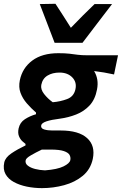

<svg xmlns="http://www.w3.org/2000/svg" viewBox="-42 -792 645 1016"><path d="M180 203.5Q138.5 203.5 99.8 195.5Q61 187.5 31.2 171.2Q1.5 155 -12.8 129.2Q-27 103.5 -19.5 67.5Q-13.5 41 18.8 19.2Q51 -2.5 93 -22.5V-30.5Q86.5 -35 75.8 -45Q65 -55 58.2 -71.8Q51.5 -88.5 56.5 -112.5Q63.5 -144 89.5 -161Q115.5 -178 148.5 -187.5V-196.5Q122 -219.5 99.8 -245.2Q77.5 -271 66.5 -301Q55.5 -331 63 -367.5Q76.5 -432.5 128.8 -471.5Q181 -510.5 267 -510.5Q302.5 -510.5 325.5 -507.8Q348.5 -505 369.5 -502.2Q390.5 -499.5 420 -499.5H582.5L561.5 -398Q534.5 -404 508.2 -408.5Q482 -413 456 -416Q482 -373 471.5 -319Q461.5 -265.5 432 -234Q402.5 -202.5 361.2 -186.2Q320 -170 275 -164Q229.5 -158.5 203.8 -149.8Q178 -141 176 -128.5Q173 -113 191.2 -107.2Q209.5 -101.5 234.5 -101.5H279Q374.5 -101.5 419 -61.2Q463.5 -21 449 49Q437 104.5 395.8 138.5Q354.5 172.5 297.2 188Q240 203.5 180 203.5ZM237 -251Q278 -254.5 313.2 -267.8Q348.5 -281 357 -319Q365.5 -356.5 340.8 -382.2Q316 -408 273 -408Q235.5 -408 209.2 -392Q183 -376 176.5 -343Q172 -319.5 191.2 -294.8Q210.5 -270 237 -251ZM196 109.5Q261.5 104.5 294 88.5Q326.5 72.5 330 55.5Q333 41 326.2 28.2Q319.5 15.5 296 7.5Q272.5 -0.5 226 -0.5H179.5Q146 15.5 121 30.2Q96 45 94 55.5Q90 72.5 104.8 84.2Q119.5 96 144.2 102.2Q169 108.5 196 109.5ZM247 -565.5Q227.5 -616.5 207.8 -668Q188 -719.5 168.5 -770.5L251.5 -772Q271.5 -741.5 292.2 -709.2Q313 -677 333 -645Q363.5 -677 395.5 -708.8Q427.5 -740.5 458.5 -770.5H551Q511 -718 472.2 -667.5Q433.5 -617 394.5 -565.5Z"/></svg>

Font: Commissioner Loud SemiBold
Style: Italic
Weight: 600
Italic angle: -12°
Designer: Kostas Bartsokas
Foundry: Kostas Bartsokas
Version: Version 1.000; ttfautohint (v1.8.3)